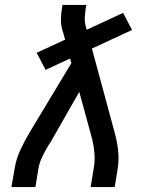

<svg xmlns="http://www.w3.org/2000/svg" viewBox="-20 -755 640 775"><path d="M26 0 39 -74Q45 -113 62.5 -150.5Q80 -188 101 -223L268 -500L263 -519L164 -473L128 -542L243 -595L234 -627Q233 -629 232 -631.5Q231 -634 231 -636Q225 -658 226 -681Q227 -704 231 -728L232 -735H329L327 -728Q324 -708 322.5 -688Q321 -668 326 -649L330 -635L477 -703L513 -634L351 -559L442 -223Q452 -188 456.5 -150Q461 -112 455 -74L443 0H346L358 -74Q364 -106 361 -138.5Q358 -171 350 -201L300 -384L184 -181Q181 -177 179 -173.5Q177 -170 174 -166Q174 -166 174 -166Q174 -166 174 -166Q161 -144 150 -121Q139 -98 135 -74L123 0Z"/></svg>

Font: Iosevka Curly Slab MdExObl
Style: Regular
Weight: 500
Width: 7
Italic angle: -9°
Monospace: yes
Designer: Belleve Invis
Foundry: Belleve Invis
Version: Version 11.1.0; ttfautohint (v1.8.3)